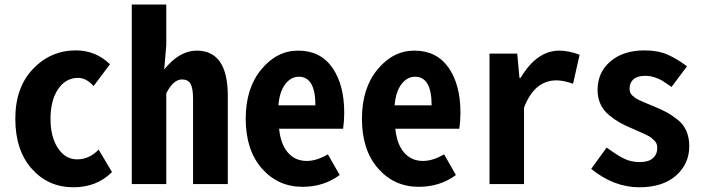

<svg xmlns="http://www.w3.org/2000/svg" viewBox="-20 -792 3030 826"><path d="M295.9 13.7Q187.5 13.7 116.7 -65.9Q45.9 -145.5 45.9 -281.2Q45.9 -416 122.1 -495.6Q198.2 -575.2 306.6 -575.2Q391.6 -575.2 453.1 -515.6L382.8 -421.9Q350.6 -457 316.4 -457Q262.7 -457 230 -408.7Q197.3 -360.4 197.3 -281.2Q197.3 -202.1 229.5 -154.3Q261.7 -106.4 311.5 -106.4Q364.3 -106.4 404.3 -148.4L461.9 -51.8Q396.5 13.7 295.9 13.7Z M546.9 0V-772.5H695.3V-597.7L686.5 -493.2Q752 -574.2 826.2 -574.2Q960 -574.2 960 -379.9V0H810.5V-367.2Q810.5 -412.1 799.8 -431.2Q789.1 -450.2 762.7 -450.2Q725.6 -450.2 695.3 -390.6V0Z M1281.2 11.7Q1175.8 11.7 1106.4 -67.4Q1037.1 -146.5 1037.1 -281.2Q1037.1 -412.1 1104 -493.2Q1170.9 -574.2 1262.7 -574.2Q1358.4 -574.2 1409.7 -501Q1460.9 -427.7 1460.9 -306.6Q1460.9 -272.5 1456.1 -238.3H1180.7Q1187.5 -170.9 1218.8 -135.3Q1250 -99.6 1299.8 -99.6Q1341.8 -99.6 1390.6 -127.9L1441.4 -39.1Q1373 11.7 1281.2 11.7ZM1177.7 -338.9H1336.9Q1336.9 -461.9 1265.6 -461.9Q1231.4 -461.9 1207 -429.7Q1182.6 -397.5 1177.7 -338.9Z M1781.2 11.7Q1675.8 11.7 1606.4 -67.4Q1537.1 -146.5 1537.1 -281.2Q1537.1 -412.1 1604 -493.2Q1670.9 -574.2 1762.7 -574.2Q1858.4 -574.2 1909.7 -501Q1960.9 -427.7 1960.9 -306.6Q1960.9 -272.5 1956.1 -238.3H1680.7Q1687.5 -170.9 1718.8 -135.3Q1750 -99.6 1799.8 -99.6Q1841.8 -99.6 1890.6 -127.9L1941.4 -39.1Q1873 11.7 1781.2 11.7ZM1677.7 -338.9H1836.9Q1836.9 -461.9 1765.6 -461.9Q1731.4 -461.9 1707 -429.7Q1682.6 -397.5 1677.7 -338.9Z M2085.9 0V-561.5H2205.1L2214.8 -457H2219.7Q2289.1 -574.2 2386.7 -574.2Q2425.8 -574.2 2473.6 -556.6L2445.3 -431.6Q2404.3 -446.3 2374 -446.3Q2279.3 -446.3 2234.4 -329.1V0Z M2730.5 13.7Q2621.1 13.7 2523.4 -65.4L2589.8 -157.2Q2636.7 -123 2666 -108.9Q2695.3 -94.7 2732.4 -94.7Q2769.5 -94.7 2788.6 -111.3Q2807.6 -127.9 2807.6 -155.3Q2807.6 -164.1 2805.2 -171.9Q2802.7 -179.7 2795.9 -186.5Q2789.1 -193.4 2783.2 -198.2Q2777.3 -203.1 2765.1 -209.5Q2752.9 -215.8 2745.1 -219.2Q2737.3 -222.7 2721.2 -229.5Q2705.1 -236.3 2697.3 -240.2Q2667 -252.9 2645.5 -265.1Q2624 -277.3 2600.1 -296.9Q2576.2 -316.4 2563.5 -343.8Q2550.8 -371.1 2550.8 -405.3Q2550.8 -480.5 2606 -527.8Q2661.1 -575.2 2752.9 -575.2Q2809.6 -575.2 2850.6 -557.6Q2891.6 -540 2935.5 -506.8L2869.1 -418Q2842.8 -436.5 2830.1 -444.3Q2817.4 -452.1 2797.4 -459Q2777.3 -465.8 2755.9 -465.8Q2722.7 -465.8 2705.6 -451.2Q2688.5 -436.5 2688.5 -411.1Q2688.5 -402.3 2690.9 -395Q2693.4 -387.7 2699.7 -381.8Q2706.1 -376 2711.9 -371.6Q2717.8 -367.2 2729 -361.8Q2740.2 -356.4 2748 -353Q2755.9 -349.6 2771.5 -343.3Q2787.1 -336.9 2795.9 -333Q2827.1 -320.3 2848.6 -308.6Q2870.1 -296.9 2895 -277.3Q2919.9 -257.8 2932.6 -229Q2945.3 -200.2 2945.3 -163.1Q2945.3 -86.9 2888.2 -36.6Q2831.1 13.7 2730.5 13.7Z"/></svg>

Font: GenEi Gothic M Regular
Style: Bold
Weight: 700
Designer: o_tamon (Modified); [Source Han Sans]
Ryoko NISHIZUKA  (kana & ideographs); Paul D. Hunt (Latin, Greek & Cyrillic); Wenl
Version: Version 1.1a;Original Version 1.004